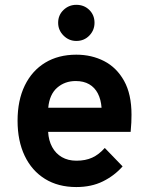

<svg xmlns="http://www.w3.org/2000/svg" viewBox="-20 -744 597 776"><path d="M288.5 12Q215 12 161.8 -21Q108.5 -54 79.8 -114.2Q51 -174.5 51 -256Q51 -338.5 80.2 -398.5Q109.5 -458.5 162.8 -490.8Q216 -523 288.5 -523Q350.5 -523 401 -497Q451.5 -471 481.5 -417.2Q511.5 -363.5 511.5 -280.5Q511.5 -267.5 510.8 -248.8Q510 -230 508 -211H174.5Q176.5 -176 190.8 -149.8Q205 -123.5 230 -109Q255 -94.5 289 -94.5Q325.5 -94.5 352.5 -106.8Q379.5 -119 403.5 -146L475.5 -71.5Q442.5 -34 396 -11Q349.5 12 288.5 12ZM175 -308.5H390.5Q388 -342 375.5 -366.2Q363 -390.5 340.5 -403.5Q318 -416.5 286 -416.5Q242 -416.5 211 -389.5Q180 -362.5 175 -308.5ZM288.5 -578.5Q258.5 -578.5 236.8 -600.2Q215 -622 215 -652Q215 -683 236.8 -703.8Q258.5 -724.5 288.5 -724.5Q320 -724.5 341 -703.8Q362 -683 362 -652Q362 -622 341 -600.2Q320 -578.5 288.5 -578.5Z"/></svg>

Font: Undotted
Style: Bold
Weight: 700
Designer: Delve Withrington, Dave Bailey, Thomas Jockin
Foundry: Delve Fonts LLC
Version: Version 4.000